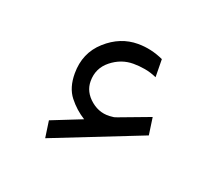

<svg xmlns="http://www.w3.org/2000/svg" viewBox="-55 -837 382 352"><g transform="rotate(20 136.0 -661.5)"><path d="M116.2 -608.4Q98.1 -619.6 84.7 -636.7Q71.3 -653.8 71.3 -681.6Q71.3 -721.7 99.4 -746.8Q127.4 -772 162.1 -772Q188 -772 212.4 -760.7L212.9 -725.6Q200.7 -731 189.2 -732.9Q177.7 -734.9 166.5 -734.9Q142.6 -734.9 123 -719.2Q103.5 -703.6 103.5 -678.2Q103.5 -657.2 121.8 -642.1Q140.1 -627 163.6 -630.4Q166 -630.4 168.5 -631.3Q170.9 -632.3 172.9 -632.8L232.9 -655.3L237.8 -621.1L61 -551.3L56.2 -584.5Z"/></g></svg>

Font: Vazirmatn RD UI ExtraLight
Style: Regular
Weight: 200
Designer: Saber Rastikerdar
Foundry: Saber Rastikerdar
Version: Version 33.003